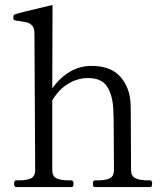

<svg xmlns="http://www.w3.org/2000/svg" viewBox="-20 -755 668 775"><path d="M587 -27Q594 -27 594 -13Q594 0 587 0H363Q355 0 355 -13Q355 -27 363 -27H376Q405 -27 422.5 -35Q440 -43 440 -69L439 -239Q439 -286 437 -318Q434 -372 412 -406Q390 -440 335 -440Q294 -440 256 -417.5Q218 -395 191 -350V-69Q191 -43 208.5 -35Q226 -27 256 -27H268Q277 -27 277 -13Q277 0 268 0H45Q37 0 37 -13Q37 -27 45 -27H57Q87 -27 104.5 -35Q122 -43 122 -69L119 -621Q119 -642 109.5 -652Q100 -662 87 -665Q74 -668 44 -672Q34 -673 34 -681V-688Q34 -695 40 -697Q55 -703 192 -735L191 -399Q258 -489 349 -489Q427 -489 465.5 -445.5Q504 -402 507 -337Q508 -321 508 -275L509 -69Q509 -44 527 -35.5Q545 -27 574 -27Z"/></svg>

Font: Shippori Mincho
Style: Regular
Weight: 400
Designer: FONTDASU
Foundry: FONTDASU / Google Inc. / but / Adobe
Version: Version 3.110; ttfautohint (v1.8.3)